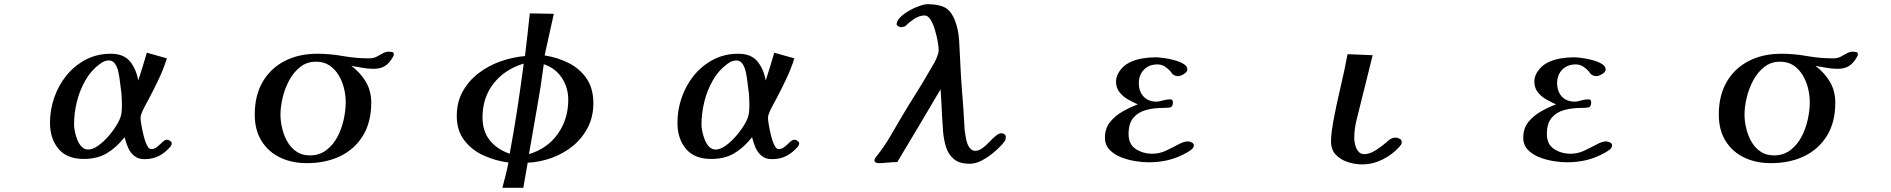

<svg xmlns="http://www.w3.org/2000/svg" viewBox="-20 -778 9040 918"><path d="M563 -272Q563 -260 562 -248Q561 -236 558 -224Q553 -205 536.5 -178Q520 -151 496.5 -124.5Q473 -98 448 -80.5Q423 -63 402 -63Q384 -63 371 -76Q358 -89 350 -109Q342 -129 338 -149Q334 -169 334 -183Q334 -235 347 -289.5Q360 -344 387.5 -392.5Q415 -441 457 -472Q468 -480 478 -484.5Q488 -489 501 -489Q519 -489 530 -473Q541 -457 546 -433.5Q551 -410 553.5 -387.5Q556 -365 558 -352Q561 -333 562 -312.5Q563 -292 563 -272ZM801 -93Q801 -99 793 -104.5Q785 -110 779 -110Q768 -110 756.5 -98.5Q745 -87 731.5 -76Q718 -65 702 -65Q692 -65 682.5 -84Q673 -103 666.5 -130Q660 -157 656 -180.5Q652 -204 652 -213Q652 -224 655 -231Q662 -251 672 -269Q682 -287 692 -306Q704 -329 716 -352.5Q728 -376 739 -400Q762 -448 778 -499L682 -526Q672 -492 662 -459Q652 -426 641 -393Q631 -449 601 -485Q571 -521 510 -521Q444 -521 390.5 -493Q337 -465 298.5 -418Q260 -371 239.5 -312Q219 -253 219 -191Q219 -115 259.5 -66.5Q300 -18 380 -18Q445 -18 490.5 -45Q536 -72 575 -121H576Q582 -96 592.5 -72Q603 -48 622 -32.5Q641 -17 671 -17Q710 -17 740 -32.5Q770 -48 795 -77Q798 -82 799.5 -85Q801 -88 801 -93Z M1633 -289Q1633 -251 1623.5 -207Q1614 -163 1593.5 -124Q1573 -85 1540 -60Q1507 -35 1461 -35Q1424 -35 1397 -53.5Q1370 -72 1353.5 -101.5Q1337 -131 1329 -165Q1321 -199 1321 -230Q1321 -266 1331 -309.5Q1341 -353 1362 -392.5Q1383 -432 1415 -457.5Q1447 -483 1491 -483Q1529 -483 1555.5 -465Q1582 -447 1599.5 -418Q1617 -389 1625 -355Q1633 -321 1633 -289ZM1863 -518Q1863 -528 1854.5 -529.5Q1846 -531 1839 -531Q1824 -531 1810 -523Q1796 -515 1781 -507Q1766 -499 1745 -499Q1681 -499 1619.5 -510Q1558 -521 1497 -521Q1408 -521 1340.5 -486Q1273 -451 1235.5 -386Q1198 -321 1198 -230Q1198 -156 1230.5 -104Q1263 -52 1319 -25Q1375 2 1447 2Q1538 2 1607 -31.5Q1676 -65 1715.5 -129.5Q1755 -194 1755 -287Q1755 -343 1729.5 -386.5Q1704 -430 1660 -463Q1686 -459 1712.5 -454Q1739 -449 1766 -449Q1799 -449 1820 -462Q1841 -475 1857 -503Q1863 -511 1863 -518Z M2484 -474Q2470 -366 2453.5 -258Q2437 -150 2417 -43Q2356 -64 2321.5 -107.5Q2287 -151 2287 -217Q2287 -312 2340.5 -379.5Q2394 -447 2484 -474ZM2697 -301Q2697 -209 2647.5 -138.5Q2598 -68 2509 -41Q2527 -148 2546.5 -255.5Q2566 -363 2580 -471Q2636 -452 2666.5 -405.5Q2697 -359 2697 -301ZM2817 -284Q2817 -355 2785 -402Q2753 -449 2700.5 -476Q2648 -503 2584 -513Q2595 -563 2606 -613Q2617 -663 2628 -712L2513 -714Q2508 -663 2502 -612Q2496 -561 2490 -510Q2431 -505 2373 -484.5Q2315 -464 2268 -428Q2221 -392 2192.5 -341Q2164 -290 2164 -224Q2164 -154 2200 -107Q2236 -60 2292.5 -34.5Q2349 -9 2411 -1Q2405 30 2397.5 60Q2390 90 2382 120H2482Q2487 90 2492.5 60Q2498 30 2503 0Q2563 -3 2619 -23.5Q2675 -44 2719.5 -80.5Q2764 -117 2790.5 -168.5Q2817 -220 2817 -284Z M3563 -272Q3563 -260 3562 -248Q3561 -236 3558 -224Q3553 -205 3536.5 -178Q3520 -151 3496.5 -124.5Q3473 -98 3448 -80.5Q3423 -63 3402 -63Q3384 -63 3371 -76Q3358 -89 3350 -109Q3342 -129 3338 -149Q3334 -169 3334 -183Q3334 -235 3347 -289.5Q3360 -344 3387.5 -392.5Q3415 -441 3457 -472Q3468 -480 3478 -484.5Q3488 -489 3501 -489Q3519 -489 3530 -473Q3541 -457 3546 -433.5Q3551 -410 3553.5 -387.5Q3556 -365 3558 -352Q3561 -333 3562 -312.5Q3563 -292 3563 -272ZM3801 -93Q3801 -99 3793 -104.5Q3785 -110 3779 -110Q3768 -110 3756.5 -98.5Q3745 -87 3731.5 -76Q3718 -65 3702 -65Q3692 -65 3682.5 -84Q3673 -103 3666.5 -130Q3660 -157 3656 -180.5Q3652 -204 3652 -213Q3652 -224 3655 -231Q3662 -251 3672 -269Q3682 -287 3692 -306Q3704 -329 3716 -352.5Q3728 -376 3739 -400Q3762 -448 3778 -499L3682 -526Q3672 -492 3662 -459Q3652 -426 3641 -393Q3631 -449 3601 -485Q3571 -521 3510 -521Q3444 -521 3390.5 -493Q3337 -465 3298.5 -418Q3260 -371 3239.5 -312Q3219 -253 3219 -191Q3219 -115 3259.5 -66.5Q3300 -18 3380 -18Q3445 -18 3490.5 -45Q3536 -72 3575 -121H3576Q3582 -96 3592.5 -72Q3603 -48 3622 -32.5Q3641 -17 3671 -17Q3710 -17 3740 -32.5Q3770 -48 3795 -77Q3798 -82 3799.5 -85Q3801 -88 3801 -93Z M4789 -123Q4789 -131 4782.5 -136Q4776 -141 4768 -141Q4756 -141 4741 -128.5Q4726 -116 4710 -99Q4694 -82 4677 -69.5Q4660 -57 4643 -57Q4632 -57 4624 -63.5Q4616 -70 4611 -79Q4603 -93 4598.5 -116.5Q4594 -140 4592 -156Q4591 -166 4591 -175.5Q4591 -185 4590 -195Q4586 -267 4580 -339Q4574 -411 4571 -484Q4569 -528 4566 -581.5Q4563 -635 4547 -677Q4528 -727 4497 -742.5Q4466 -758 4415 -758Q4400 -758 4375.5 -749.5Q4351 -741 4326 -726.5Q4301 -712 4284 -695Q4267 -678 4267 -661Q4267 -657 4275 -652.5Q4283 -648 4287 -648Q4292 -648 4297.5 -649.5Q4303 -651 4307 -652Q4310 -654 4314 -658Q4331 -675 4354 -689.5Q4377 -704 4402 -704Q4417 -704 4429.5 -683.5Q4442 -663 4450.5 -634Q4459 -605 4463.5 -578.5Q4468 -552 4468 -540Q4468 -534 4467 -528Q4466 -522 4464 -517Q4458 -497 4447.5 -478.5Q4437 -460 4426 -442Q4395 -387 4361 -333.5Q4327 -280 4295 -226Q4266 -177 4237 -127Q4208 -77 4172 -32Q4168 -28 4164.5 -22.5Q4161 -17 4161 -11Q4161 -5 4167 -1.5Q4173 2 4178 2Q4201 2 4224 -0.5Q4247 -3 4270 -3Q4375 -177 4477 -351Q4479 -320 4481 -289.5Q4483 -259 4484 -227Q4486 -191 4489 -151Q4492 -111 4503 -75.5Q4514 -40 4540.5 -17.5Q4567 5 4616 5Q4644 5 4673 -10Q4702 -25 4728 -46.5Q4754 -68 4772 -88Q4779 -96 4784 -103.5Q4789 -111 4789 -123Z M5688 -84Q5688 -92 5677.5 -97Q5667 -102 5660 -102Q5641 -102 5614 -87.5Q5587 -73 5555.5 -58Q5524 -43 5489 -43Q5445 -43 5410.5 -65.5Q5376 -88 5376 -137Q5376 -188 5399 -215Q5422 -242 5459.5 -252Q5497 -262 5540 -262Q5557 -262 5572.5 -264Q5588 -266 5588 -289Q5588 -303 5575 -303Q5557 -303 5539 -297.5Q5521 -292 5510 -292Q5470 -292 5447.5 -316.5Q5425 -341 5425 -380Q5425 -420 5449.5 -445Q5474 -470 5514 -470Q5534 -470 5550 -459.5Q5566 -449 5578 -435Q5581 -431 5583.5 -427Q5586 -423 5590 -421Q5600 -414 5613 -414Q5624 -414 5640.5 -424Q5657 -434 5657 -446Q5657 -462 5638 -473Q5619 -484 5592.5 -491Q5566 -498 5541.5 -501Q5517 -504 5505 -504Q5474 -504 5441 -498.5Q5408 -493 5379 -478.5Q5350 -464 5331 -435Q5324 -425 5320 -413Q5316 -401 5316 -388Q5316 -359 5332 -338Q5348 -317 5372.5 -303Q5397 -289 5420 -279Q5385 -266 5348.5 -245.5Q5312 -225 5287.5 -194.5Q5263 -164 5263 -120Q5263 -85 5285 -62Q5307 -39 5340.5 -26Q5374 -13 5409 -7.5Q5444 -2 5471 -2Q5521 -2 5565 -12.5Q5609 -23 5652 -47Q5663 -53 5675.5 -62Q5688 -71 5688 -84Z M6682 -100Q6682 -109 6672 -114.5Q6662 -120 6654 -120Q6639 -120 6626 -112Q6621 -109 6617 -105Q6613 -101 6608 -97Q6589 -80 6559 -60.5Q6529 -41 6503 -41Q6485 -41 6474.5 -54Q6464 -67 6459.5 -85Q6455 -103 6455 -117Q6455 -160 6465.5 -202Q6476 -244 6486 -285Q6500 -342 6514.5 -399Q6529 -456 6543 -514L6423 -519Q6408 -439 6389 -359Q6370 -279 6355 -199Q6351 -175 6347.5 -150.5Q6344 -126 6344 -101Q6344 -62 6367 -38Q6390 -14 6424.5 -3Q6459 8 6492 8Q6543 8 6589.5 -15Q6636 -38 6670 -75Q6676 -82 6679 -86.5Q6682 -91 6682 -100Z M7688 -84Q7688 -92 7677.5 -97Q7667 -102 7660 -102Q7641 -102 7614 -87.5Q7587 -73 7555.5 -58Q7524 -43 7489 -43Q7445 -43 7410.5 -65.5Q7376 -88 7376 -137Q7376 -188 7399 -215Q7422 -242 7459.5 -252Q7497 -262 7540 -262Q7557 -262 7572.5 -264Q7588 -266 7588 -289Q7588 -303 7575 -303Q7557 -303 7539 -297.5Q7521 -292 7510 -292Q7470 -292 7447.5 -316.5Q7425 -341 7425 -380Q7425 -420 7449.5 -445Q7474 -470 7514 -470Q7534 -470 7550 -459.5Q7566 -449 7578 -435Q7581 -431 7583.5 -427Q7586 -423 7590 -421Q7600 -414 7613 -414Q7624 -414 7640.5 -424Q7657 -434 7657 -446Q7657 -462 7638 -473Q7619 -484 7592.5 -491Q7566 -498 7541.5 -501Q7517 -504 7505 -504Q7474 -504 7441 -498.5Q7408 -493 7379 -478.5Q7350 -464 7331 -435Q7324 -425 7320 -413Q7316 -401 7316 -388Q7316 -359 7332 -338Q7348 -317 7372.5 -303Q7397 -289 7420 -279Q7385 -266 7348.5 -245.5Q7312 -225 7287.5 -194.5Q7263 -164 7263 -120Q7263 -85 7285 -62Q7307 -39 7340.5 -26Q7374 -13 7409 -7.5Q7444 -2 7471 -2Q7521 -2 7565 -12.5Q7609 -23 7652 -47Q7663 -53 7675.5 -62Q7688 -71 7688 -84Z M8633 -289Q8633 -251 8623.5 -207Q8614 -163 8593.5 -124Q8573 -85 8540 -60Q8507 -35 8461 -35Q8424 -35 8397 -53.5Q8370 -72 8353.5 -101.5Q8337 -131 8329 -165Q8321 -199 8321 -230Q8321 -266 8331 -309.5Q8341 -353 8362 -392.5Q8383 -432 8415 -457.5Q8447 -483 8491 -483Q8529 -483 8555.5 -465Q8582 -447 8599.5 -418Q8617 -389 8625 -355Q8633 -321 8633 -289ZM8863 -518Q8863 -528 8854.5 -529.5Q8846 -531 8839 -531Q8824 -531 8810 -523Q8796 -515 8781 -507Q8766 -499 8745 -499Q8681 -499 8619.5 -510Q8558 -521 8497 -521Q8408 -521 8340.5 -486Q8273 -451 8235.5 -386Q8198 -321 8198 -230Q8198 -156 8230.5 -104Q8263 -52 8319 -25Q8375 2 8447 2Q8538 2 8607 -31.5Q8676 -65 8715.5 -129.5Q8755 -194 8755 -287Q8755 -343 8729.5 -386.5Q8704 -430 8660 -463Q8686 -459 8712.5 -454Q8739 -449 8766 -449Q8799 -449 8820 -462Q8841 -475 8857 -503Q8863 -511 8863 -518Z"/></svg>

Font: UoqMunThenKhung
Style: Regular
Weight: 400
Designer: Font-Kai, 金井和夫, 宇文滿月
Foundry: Kazuo Kanai, Moonlit Owen
Version: Version 1.197